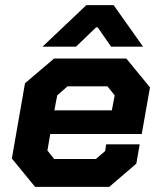

<svg xmlns="http://www.w3.org/2000/svg" viewBox="-20 -725 623 745"><path d="M26 -110 77 -402 190 -498H470L562 -386L530 -205H175L164 -141L190 -108H352L388 -139L392 -165H522L509 -90L404 0H116ZM414 -297 425 -355 397 -390H242L202 -355L191 -297ZM315 -705H421L535 -544H411L359 -619H353L275 -544H145Z"/></svg>

Font: Chakra Petch
Style: Bold Italic
Weight: 700
Italic angle: -10°
Designer: Katatrad Aksorn Co.,Ltd.
Foundry: Cadson Demak Co.,Ltd.
Version: Version 1.000; ttfautohint (v1.6)